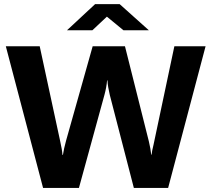

<svg xmlns="http://www.w3.org/2000/svg" viewBox="-20 -929 1045 949"><path d="M450.2 -908.7H571.3L715.8 -779.3H590.3L508.3 -846.7L436.5 -779.3H311ZM8.8 -700.2H176.3L276.9 -233.9Q287.6 -186.5 288.6 -163.6H291Q292.5 -175.3 297.1 -195.8Q301.8 -216.3 306.6 -233.9L438 -700.2H597.7L715.8 -230Q724.1 -195.3 727.5 -164.6H729.5Q730 -178.7 738.8 -213.4L742.7 -231.9L841.8 -700.2H996.1L811 0H641.6L522.5 -460.4Q518.6 -476.6 515.1 -496.6Q511.7 -516.6 511.2 -531.7H509.3Q506.3 -497.1 496.6 -461.4L370.1 0H192.9Z"/></svg>

Font: Selawik
Style: Bold
Weight: 700
Designer: Aaron Bell
Foundry: Microsoft Corporation
Version: Version 1.01